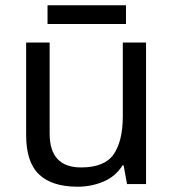

<svg xmlns="http://www.w3.org/2000/svg" viewBox="-20 -697 658 727"><path d="M533 -536V0H461L448 -71H444Q418 -29 372 -9.5Q326 10 274 10Q177 10 128 -36.5Q79 -83 79 -185V-536H168V-191Q168 -63 287 -63Q376 -63 410.5 -113Q445 -163 445 -257V-536ZM457 -677V-606H160V-677Z"/></svg>

Font: Noto Sans Ogham
Style: Regular
Weight: 400
Designer: Monotype Design Team
Foundry: Monotype Imaging Inc.
Version: Version 2.001; ttfautohint (v1.8.4.7-5d5b)